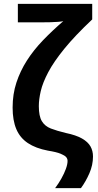

<svg xmlns="http://www.w3.org/2000/svg" viewBox="-20 -780 507 989"><path d="M459 26Q459 70 440.5 112.5Q422 155 397 189H264Q282 165 296.5 139Q311 113 319.5 89.5Q328 66 328 49Q328 38 321 29.5Q314 21 292.5 12Q271 3 227 -4Q164 -16 123.5 -43Q83 -70 64 -115Q45 -160 45 -226Q45 -295 64.5 -354.5Q84 -414 118.5 -468Q153 -522 201 -572Q249 -622 306 -671Q298 -669 279.5 -667.5Q261 -666 239.5 -665.5Q218 -665 199 -665H72V-760H455V-680Q366 -596 311.5 -529Q257 -462 228.5 -408Q200 -354 190 -311Q180 -268 180 -233Q180 -182 195.5 -156Q211 -130 242 -118Q273 -106 319 -95Q372 -84 402.5 -66.5Q433 -49 446 -26Q459 -3 459 26Z"/></svg>

Font: Noto Sans Display SemiBold
Style: Regular
Weight: 600
Designer: Monotype Design Team
Foundry: Monotype Imaging Inc.
Version: Version 2.003